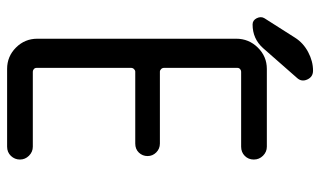

<svg xmlns="http://www.w3.org/2000/svg" viewBox="-200 -700 900 540"><g transform="rotate(90 250.0 -430.0)"><path d="M181.6 -658.2Q177.7 -658.2 174.3 -655.3Q170.9 -652.3 170.9 -647.5V-441.4Q170.9 -436.5 174.3 -433.1Q177.7 -429.7 181.6 -429.7H383.8Q398.4 -429.7 408.7 -419.4Q418.9 -409.2 418.9 -395Q418.9 -380.9 409.2 -370.6Q399.4 -360.4 383.8 -360.4H181.6Q177.7 -360.4 174.3 -356.9Q170.9 -353.5 170.9 -348.6V-83Q170.9 -78.1 174.3 -75.2Q177.7 -72.3 181.6 -72.3H392.6Q407.2 -72.3 418 -61.5Q428.7 -50.8 428.7 -36.1Q428.7 -21.5 418.5 -10.7Q408.2 0 392.6 0H173.8Q138.7 0 113.8 -24.9Q88.9 -49.8 88.9 -85V-644.5Q88.9 -679.7 113.8 -705.1Q138.7 -730.5 173.8 -730.5H392.6Q407.2 -730.5 418 -719.7Q428.7 -709 428.7 -693.8Q428.7 -678.7 418.5 -668.5Q408.2 -658.2 392.6 -658.2ZM48.8 -690.4Q37.1 -690.4 31.2 -702.1Q25.4 -713.9 31.2 -723.6L85.9 -809.6Q100.6 -833 126.5 -846.7Q152.3 -860.4 178.7 -860.4Q196.3 -860.4 203.6 -844.2Q210.9 -828.1 199.2 -815.4L115.2 -719.7Q88.9 -690.4 48.8 -690.4Z"/></g></svg>

Font: Rounded-X Mgen+ 1m regular
Style: Regular
Weight: 400
Designer: [Source Han Sans]
Ryoko NISHIZUKA  (kana & ideographs); Paul D. Hunt (Latin, Greek & Cyrillic); Wenlong ZHANG  (bopomofo
Version: Version 1.059.20150602